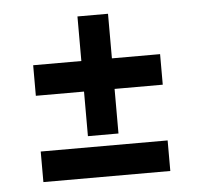

<svg xmlns="http://www.w3.org/2000/svg" viewBox="-40 -503 554 532"><g transform="rotate(-5 236.5 -237.5)"><path d="M60 -253H194V-129H279V-253H413V-338H279V-462H194V-338H60ZM60 -13H413V-98H60Z"/></g></svg>

Font: Berkshire Swash
Style: Regular
Weight: 700
Designer: Astigmatic (AOETI)
Foundry: Astigmatic (AOETI)
Version: Version 1.000